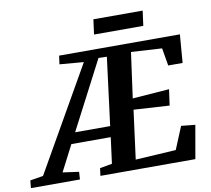

<svg xmlns="http://www.w3.org/2000/svg" viewBox="-190 -1028 1250 1136"><g transform="rotate(-10 435.0 -460.0)"><path d="M-95 0 -90.5 -45.5 -12 -58.5 343 -680 198.5 -692 205.5 -743H931L917.5 -573.5H831L813 -679.5L628 -690.5L590.5 -418L811.5 -434.5L798 -338.5L583.5 -351.5L545 -58.5L788 -73L844 -208.5L928 -200L893 0H322.5L328.5 -45.5L402 -58.5L422.5 -215H186L105.5 -59L202.5 -45.5L199.5 0ZM220 -280H430.5L482.5 -687.5L432.5 -689ZM442.5 -919.5H738.5L726.5 -830H430.5Z"/></g></svg>

Font: Merriweather 24pt
Style: Bold Italic
Weight: 700
Italic angle: -7.8°
Designer: Eben Sorkin
Foundry: Eben Sorkin
Version: Version 2.101